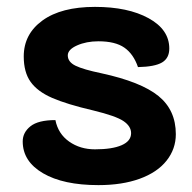

<svg xmlns="http://www.w3.org/2000/svg" viewBox="-20 -529 558 558"><path d="M46 -118Q46 -144 68.5 -162Q91 -180 141 -180Q149 -140 181 -117.5Q213 -95 256 -95Q306 -95 333.5 -107Q361 -119 361 -142Q361 -162 339 -177Q317 -192 251 -208Q174 -226 131.5 -244.5Q89 -263 69 -291Q49 -319 49 -365Q49 -430 103.5 -469.5Q158 -509 256 -509Q352 -509 412 -476Q472 -443 472 -388Q472 -360 451 -347.5Q430 -335 381 -334Q368 -372 341.5 -390.5Q315 -409 266 -409Q231 -409 204 -397Q177 -385 177 -368Q177 -349 199.5 -338Q222 -327 275 -316Q390 -291 440.5 -250Q491 -209 491 -139Q491 -96 464 -62Q437 -28 386 -9.5Q335 9 266 9Q164 9 105 -25.5Q46 -60 46 -118Z"/></svg>

Font: K2D ExtraBold
Style: Regular
Weight: 800
Designer: Katatrad Aksorn Co.,Ltd.
Foundry: Cadson Demak Co.,Ltd.
Version: Version 1.000; ttfautohint (v1.6)